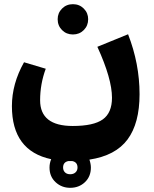

<svg xmlns="http://www.w3.org/2000/svg" viewBox="-20 -511 735 919"><path d="M256 -419Q256 -449 277 -470Q298 -491 329 -491Q360 -491 381 -470Q402 -449 402 -419Q402 -388 381 -367Q360 -346 329 -346Q298 -346 277 -367Q256 -388 256 -419ZM648 -60Q648 79 590.5 156.5Q533 234 408 253Q415 274 415 291Q415 334 386.5 361Q358 388 316 388Q275 388 246 361Q217 334 217 291Q217 270 225 251Q37 211 37 -3Q37 -110 95 -213L199 -182Q172 -109 172 -31Q172 92 328 92Q428 92 472 60.5Q516 29 516 -43Q516 -134 446 -287L593 -347Q648 -206 648 -60ZM351 291Q351 265 326 260H314H307Q282 265 282 291Q282 305 291 314Q300 323 316 323Q332 323 341.5 314Q351 305 351 291Z"/></svg>

Font: FiraGO ExtraBold
Style: Regular
Weight: 800
Designer: bBox Type
Foundry: bBox Type GmbH
Version: Version 1.001;PS 001.001;hotconv 1.0.88;makeotf.lib2.5.64775